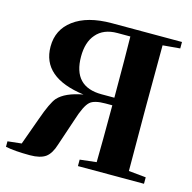

<svg xmlns="http://www.w3.org/2000/svg" viewBox="-110 -857 978 977"><g transform="rotate(15 379.5 -368.5)"><path d="M471 -384Q471 -606 469 -706H401Q328 -706 290 -661Q253 -619 253 -543Q253 -384 404 -384ZM639 -705Q638 -602 638 -395V-351Q638 -144 639 -43L730 -34V0H382V-34L469 -44Q471 -143 471 -344H435Q376 -344 354 -324Q329 -302 304 -222L256 -79Q241 -30 214 -10Q186 10 131 10Q52 10 3 0V-29L76 -37L128 -181Q160 -272 184 -300Q222 -342 315 -359Q90 -389 90 -552Q90 -641 160 -693Q232 -747 361 -747H730V-713Z"/></g></svg>

Font: Source Han Serif CN Heavy
Style: Regular
Weight: 900
Designer: Ryoko NISHIZUKA  (kana & ideographs); Frank Grießhammer (Latin, Greek & Cyrillic); Wenlong ZHANG  (bopomofo); Sandoll Co
Foundry: Adobe Systems Incorporated
Version: Version 1.000;PS 1;hotconv 16.6.53;makeotf.lib2.5.65590